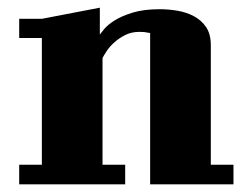

<svg xmlns="http://www.w3.org/2000/svg" viewBox="-20 -480 643 500"><path d="M30 -431H89L240 -460V-390Q242 -393 251 -404Q260 -415 278 -426.5Q296 -438 325 -447Q354 -456 396 -456Q419 -456 442.5 -452Q466 -448 485.5 -437.5Q505 -427 517 -409Q529 -391 529 -362V-51H588V0H371V-394Q369 -394 365 -395Q357 -397 343 -397Q322 -397 305.5 -388.5Q289 -380 277 -369Q265 -358 257.5 -346.5Q250 -335 247 -329V-51H306V0H30V-51H89V-381H30Z"/></svg>

Font: Bigshot One
Style: Regular
Weight: 400
Designer: Gesine Todt
Foundry: Gesine Todt
Version: Version 1.000